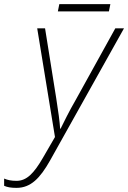

<svg xmlns="http://www.w3.org/2000/svg" viewBox="-130 -667 620 929"><path d="M150 -612H397L404 -647H157ZM-50 242C19 242 64 195 112 110L470 -530H428L236 -183C204 -128 178 -74 163 -44H161C159 -77 152 -130 142 -192L88 -530H50L136 -4L78 96C34 172 -1 208 -50 208C-76 208 -94 204 -110 197V232C-94 239 -77 242 -50 242Z"/></svg>

Font: Noto Sans ExtraLight
Style: Italic
Weight: 200
Italic angle: -12°
Designer: Monotype Design Team
Foundry: Monotype Imaging Inc.
Version: Version 2.013